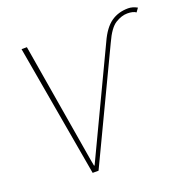

<svg xmlns="http://www.w3.org/2000/svg" viewBox="-128 -846 964 971"><g transform="rotate(-20 354.5 -360.5)"><path d="M520 -587.9 240.2 0H208.5L84.5 -710.9H113.3L220.7 -69.3L227.5 -32.2L230.5 -31.7L500 -599.6Q529.8 -665.5 568.8 -693.1Q607.9 -720.7 661.1 -720.7Q684.6 -720.7 709.5 -707L694.8 -686.5Q679.2 -697.8 648.4 -697.8Q617.7 -697.8 584.5 -677.5Q551.3 -657.2 520 -587.9Z"/></g></svg>

Font: Roboto-ThinItalic
Style: Italic
Weight: 250
Italic angle: -12°
Designer: Google
Version: Version 1.100141; 2013; ttfautohint (v0.94.14-c901) -l 8 -r 